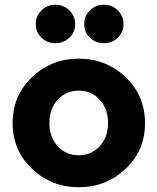

<svg xmlns="http://www.w3.org/2000/svg" viewBox="-20 -773 659 805"><path d="M213 -753Q247 -753 271 -729.5Q295 -706 295 -672Q295 -638 271 -615Q247 -592 213 -592H212Q178 -592 154 -615Q130 -638 130 -672Q130 -706 154 -729.5Q178 -753 212 -753ZM416 -753Q450 -753 474 -729.5Q498 -706 498 -672Q498 -638 474 -615Q450 -592 416 -592H415Q381 -592 357 -615Q333 -638 333 -672Q333 -706 357 -729.5Q381 -753 415 -753ZM310 12Q196 12 114.5 -65Q33 -142 33 -257Q33 -372 114.5 -449.5Q196 -527 310 -527Q425 -527 506.5 -449.5Q588 -372 588 -257Q588 -142 506.5 -65Q425 12 310 12ZM187 -257Q187 -198 222 -160Q257 -122 310 -122Q363 -122 398 -160Q433 -198 433 -257Q433 -317 398 -355Q363 -393 310 -393Q257 -393 222 -355Q187 -317 187 -257Z"/></svg>

Font: Freely
Style: Bold
Weight: 700
Designer: Kris Sowersby
Foundry: Klim Type Foundry
Version: Version 1.006;hotconv 1.0.113;makeotfexe 2.5.65598;200799169